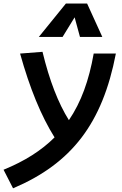

<svg xmlns="http://www.w3.org/2000/svg" viewBox="-71 -815 677 1066"><path d="M1.5 230.5C327.6 92.3 498 -131.3 572.3 -517.6H449.2C422.9 -368.2 379.4 -247.6 311.5 -147.9C252.4 -242.2 203.6 -367.7 165 -527.3L40.5 -517.6C94.2 -325.2 157.2 -171.4 231.9 -52.2C158.7 21 65.9 79.6 -51.3 127.4ZM412.6 -795.4H294.9L144.5 -609.9H276.4L343.3 -718.8L373 -609.9H497.1Z"/></svg>

Font: Cascadia Mono PL SemiBold
Style: Italic
Weight: 600
Italic angle: -10°
Monospace: yes
Designer: Aaron Bell
Foundry: Saja Typeworks
Version: Version 2404.023